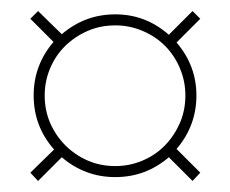

<svg xmlns="http://www.w3.org/2000/svg" viewBox="-20 -529 417 348"><path d="M343 -216 329 -201 286 -244Q244 -208 189 -208Q134 -208 92 -244L49 -201L35 -216L78 -258Q41 -300 41 -356Q41 -411 77 -453L35 -495L49 -509L92 -467Q134 -503 189 -503Q244 -503 286 -466L329 -509L343 -495L300 -452Q336 -410 336 -356Q336 -301 300 -259ZM61 -356Q61 -329 71 -306Q81 -283 98.5 -265.5Q116 -248 139 -238Q162 -228 189 -228Q215 -228 238.5 -238Q262 -248 279 -265.5Q296 -283 306 -306Q316 -329 316 -356Q316 -382 306 -405.5Q296 -429 279 -446Q262 -463 238.5 -473Q215 -483 189 -483Q162 -483 139 -473Q116 -463 98.5 -446Q81 -429 71 -405.5Q61 -382 61 -356Z"/></svg>

Font: Moniqa Paragraph
Style: Regular
Weight: 400
Designer: Rajesh Rajput
Foundry: Rajesh Rajput
Version: Version 1.000